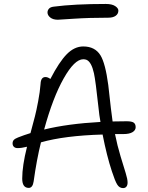

<svg xmlns="http://www.w3.org/2000/svg" viewBox="-20 -921 753 975"><path d="M273.9 -820.8Q249.5 -820.8 235.4 -832Q221.2 -843.3 221.2 -857.9Q221.2 -868.2 228.5 -876.7Q235.8 -885.3 252.9 -887.2Q356.9 -900.9 517.1 -900.9Q548.8 -900.9 564.9 -890.1Q581.1 -879.4 581.1 -867.2Q581.1 -850.6 567.4 -840.8Q553.7 -831.1 529.8 -831.1Q433.1 -831.1 354.7 -825.9Q276.4 -820.8 273.9 -820.8ZM69.8 -168.9Q57.1 -168.9 50.5 -175.5Q43.9 -182.1 43.9 -192.9Q43.9 -203.1 49.8 -210Q55.7 -216.8 71.8 -223.1Q101.6 -234.9 134.8 -245.1Q150.4 -303.2 157.5 -330.6Q164.6 -357.9 173.8 -406.7Q183.1 -455.6 186 -495.1Q187.5 -529.8 210.9 -529.8Q222.7 -529.8 235.8 -520Q280.3 -606.4 319.1 -645.8Q357.9 -685.1 402.8 -685.1Q462.4 -685.1 490.2 -640.1Q515.1 -599.6 529.8 -489.3Q533.7 -457 543 -372.1Q547.9 -332 551.8 -304.2Q574.7 -305.2 623 -305.2Q649.4 -305.2 659.2 -298.1Q668.9 -291 668.9 -274.9Q668.9 -259.8 653.1 -250Q637.2 -240.2 606.9 -240.2H564Q575.7 -181.6 592.3 -127Q608.9 -72.3 618.4 -41.7Q627.9 -11.2 627.9 5.9Q627.9 19.5 621.8 26.9Q615.7 34.2 605 34.2Q586.4 34.2 575.2 16.1Q564 -2 547.9 -51.8Q522.5 -128.4 501 -237.8Q308.6 -232.4 188 -198.2Q166 -109.4 150.9 0Q146 33.2 126 33.2Q92.8 33.2 92.8 -14.2Q92.8 -79.1 117.2 -175.8Q88.9 -168.9 69.8 -168.9ZM402.8 -620.1Q358.4 -620.1 303.5 -522.9Q248.5 -425.8 204.1 -263.2Q323.2 -292.5 490.2 -301.8Q483.4 -339.4 481 -367.2Q465.3 -512.7 457 -549.3Q444.3 -606.4 419.4 -617.2Q412.1 -620.1 402.8 -620.1Z"/></svg>

Font: Shantell Sans Bouncy
Style: Regular
Weight: 300
Designer: Stephen Nixon, Anya Danilova, Shantell Martin
Foundry: Arrow Type
Version: Version 1.006;[9816181b4]